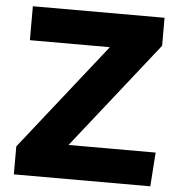

<svg xmlns="http://www.w3.org/2000/svg" viewBox="-51 -758 743 806"><g transform="rotate(5 320.0 -355.0)"><path d="M37 0V-118L392 -567H55V-710H610V-592L255 -143H622L612 0Z"/></g></svg>

Font: Livvic
Style: Bold
Weight: 700
Designer: Jacques Le Bailly, Baron von Fonthausen
Version: Version 1.001; ttfautohint (v1.8.2)